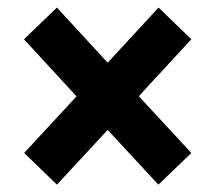

<svg xmlns="http://www.w3.org/2000/svg" viewBox="-20 -591 574 512"><path d="M44.4 -183.1 184.1 -334 43.9 -486.3 131.8 -570.8 267.1 -423.8 402.8 -570.8 490.2 -486.3 350.1 -334.5 490.2 -183.1 402.3 -98.6 267.1 -244.6 131.8 -98.6Z"/></svg>

Font: Ufes Sans ExtraBold
Style: Regular
Weight: 800
Designer: Ricardo Esteves & Filipe Motta
Foundry: ProDesignUfes - Ricardo Esteves, Filipe Motta (This is a derivative work, based on Roboto family, by Christian Robertson
Version: Version 2.0